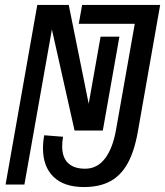

<svg xmlns="http://www.w3.org/2000/svg" viewBox="-20 -745 666 775"><path d="M153.5 -146.5Q153.5 -172.5 158.5 -199L234.5 -193Q231 -173.5 231 -154.5Q231 -109.5 254.8 -86.8Q278.5 -64 323.5 -64Q372.5 -64 404 -105.5Q435.5 -147 448.5 -222L524 -649H298L311.5 -725H626.5L536.5 -214Q522.5 -134.5 495.2 -85.5Q468 -36.5 424.8 -13.2Q381.5 10 319 10Q238.5 10 196 -31.2Q153.5 -72.5 153.5 -146.5ZM130.5 -725H257.5L338 -326L386 -597H462L395 -218H281L189.5 -626L78.5 0H2.5Z"/></svg>

Font: JuliaMono Italic
Style: Regular
Weight: 400
Italic angle: -9°
Monospace: yes
Designer: cormullion
Foundry: corm
Version: Version 0.049; ttfautohint (v1.8.4)